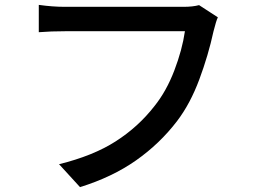

<svg xmlns="http://www.w3.org/2000/svg" viewBox="-20 -736 1040 787"><path d="M855 -607Q834 -510 797 -410.5Q760 -311 706 -240Q635 -147 537.5 -78.5Q440 -10 308 31L222 -63Q361 -97 454 -156.5Q547 -216 613 -301Q662 -362 694.5 -447Q727 -532 738 -608H247Q189 -608 139 -604V-716Q195 -708 247 -708H732Q770 -708 796 -715L873 -665Q866 -651 855 -607Z"/></svg>

Font: Sinter Medium
Style: Regular
Weight: 500
Foundry: Adobe & rsms
Version: Version 1.000